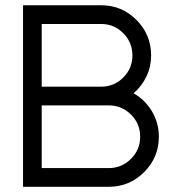

<svg xmlns="http://www.w3.org/2000/svg" viewBox="-20 -717 669 737"><path d="M68.4 0V-696.8H368.2Q447.8 -696.8 503.9 -640.4Q560.1 -584 560.1 -504.4Q560.1 -461.4 542.2 -423.8Q524.4 -386.2 492.7 -358.9Q537.1 -334 563.5 -289.3Q589.8 -244.6 589.8 -192.4Q589.8 -112.8 533.4 -56.4Q477.1 0 397.5 0ZM368.2 -625H140.1V-384.3H368.2Q418 -384.3 453.1 -419.4Q488.3 -454.6 488.3 -504.4Q488.3 -554.2 453.1 -589.6Q418 -625 368.2 -625ZM397.5 -312.5H140.1V-71.8H397.5Q447.3 -71.8 482.7 -107.2Q518.1 -142.6 518.1 -192.4Q518.1 -242.2 482.7 -277.3Q447.3 -312.5 397.5 -312.5Z"/></svg>

Font: Basically A Sans Serif
Style: Regular
Weight: 400
Designer: Hyung-Suk Kim
Foundry: Mental Design
Version: 1.000